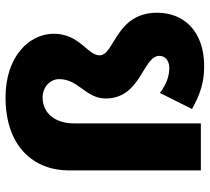

<svg xmlns="http://www.w3.org/2000/svg" viewBox="-52 -694 758 694"><g transform="rotate(-90 327.0 -347.0)"><path d="M434 12C564 12 628 -64 628 -158C628 -308 474 -312 474 -366C474 -410 552 -438 552 -532C552 -620 470 -706 322 -706C146 -706 58 -606 58 -476V0H228V-458C228 -526 264 -572 322 -572C358 -572 388 -546 388 -512C388 -442 318 -416 318 -344C318 -216 472 -210 472 -150C472 -128 454 -114 428 -114C400 -114 370 -124 338 -148L280 -32C330 -4 374 12 434 12Z"/></g></svg>

Font: Source Sans Pro Black
Style: Regular
Weight: 900
Designer: Paul D. Hunt
Foundry: Adobe Systems Incorporated
Version: Version 3.006;hotconv 1.0.111;makeotfexe 2.5.65597